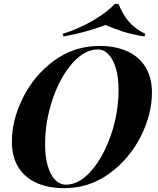

<svg xmlns="http://www.w3.org/2000/svg" viewBox="-20 -960 817 994"><path d="M42 0ZM309.1 -771 304.2 -784.7Q386.7 -810.5 459 -852.3Q531.2 -894 575.2 -939.9H593.3Q615.7 -884.3 647.2 -847.7Q678.7 -811 731.9 -784.7L728 -771Q662.1 -782.2 618.4 -795.9Q574.7 -809.6 526.4 -830.6Q421.9 -791.5 309.1 -771ZM494.6 -722.2Q579.1 -722.2 640.4 -693.8Q701.7 -665.5 734.1 -611.3Q766.6 -557.1 766.6 -481Q766.6 -368.2 708.3 -252.7Q649.9 -137.2 545.9 -61.5Q441.9 14.2 312.5 14.2Q228 14.2 167 -14.2Q106 -42.5 73.7 -96.4Q41.5 -150.4 41.5 -226.1Q41.5 -339.4 99.4 -455.1Q157.2 -570.8 260.7 -646.5Q364.3 -722.2 494.6 -722.2ZM213.4 -212.9Q213.4 -148.9 227.1 -101.6Q240.7 -54.2 265.1 -29.1Q289.6 -3.9 321.3 -3.9Q389.6 -3.9 452.6 -75.9Q515.6 -147.9 554.7 -262.2Q593.8 -376.5 593.8 -495.1Q593.8 -559.1 579.8 -606.4Q565.9 -653.8 541.5 -679Q517.1 -704.1 485.4 -704.1Q417.5 -704.1 354.2 -632.1Q291 -560.1 252.2 -445.8Q213.4 -331.5 213.4 -212.9Z"/></svg>

Font: TypoPRO Playfair Display SC
Style: Bold Italic
Weight: 700
Italic angle: -14.9847°
Designer: Claus Eggers Sørensen
Foundry: Claus Eggers Sørensen
Version: Version 1.004;PS 001.004;hotconv 1.0.70;makeotf.lib2.5.58329